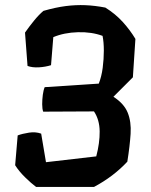

<svg xmlns="http://www.w3.org/2000/svg" viewBox="-20 -740 596 760"><path d="M516 -586 506 -434 429 -357Q471 -330 485.5 -294Q500 -258 497 -210.5Q494 -163 484 -100Q429 -41 352 0H123Q104 -14 79.5 -38Q55 -62 40 -86L50 -204Q69 -211 95 -215Q121 -219 143 -211L162 -98L361 -121Q375 -174 374.5 -220Q374 -266 352 -299L151 -298Q147 -309 147 -327.5Q147 -346 149.5 -365Q152 -384 157 -395L371 -409Q382 -437 386.5 -471.5Q391 -506 391 -539.5Q391 -573 386 -598Q343 -614 288.5 -612.5Q234 -611 191 -593L182 -482Q160 -475 134 -473.5Q108 -472 89 -479L79 -611Q95 -634 114.5 -658Q134 -682 152 -697Q201 -711 240.5 -716Q280 -721 317.5 -719.5Q355 -718 397 -710Q437 -685 466 -653Q495 -621 516 -586Z"/></svg>

Font: Langar
Style: Regular
Weight: 400
Designer: Alessia Mazzarella
Foundry: Typeland
Version: Version 1.001; ttfautohint (v1.8.3)